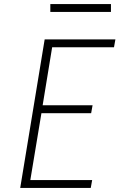

<svg xmlns="http://www.w3.org/2000/svg" viewBox="-20 -930 616 950"><path d="M80 0H429L436 -39H130L185 -370H431L438 -409H191L238 -696H544L551 -735H201ZM529 -871V-910H229V-871Z"/></svg>

Font: Iosevka Sparkle XLtObl
Style: Regular
Weight: 200
Italic angle: -9°
Designer: Belleve Invis
Foundry: Belleve Invis
Version: Version 4.5.0; ttfautohint (v1.8.3)